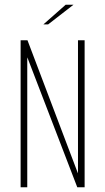

<svg xmlns="http://www.w3.org/2000/svg" viewBox="-20 -790 444 810"><path d="M67 0V-620H96L306 -66L308 -61L309 -59V-620H337V0H306L98 -541L95 -548V0ZM163 -687 257 -770H290L183 -687Z"/></svg>

Font: Smooch Sans ExtraLight
Style: Regular
Weight: 200
Designer: Robert E. Leuschke
Foundry: Robert E. Leuschke
Version: Version 1.010; ttfautohint (v1.8.3)